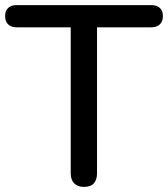

<svg xmlns="http://www.w3.org/2000/svg" viewBox="-23 -725 658 752"><path d="M306 7Q281 7 267.5 -7Q254 -21 254 -46V-618H42Q21 -618 9 -629.5Q-3 -641 -3 -662Q-3 -683 9 -694Q21 -705 42 -705H569Q591 -705 603 -694Q615 -683 615 -662Q615 -641 603 -629.5Q591 -618 569 -618H357V-46Q357 -21 344.5 -7Q332 7 306 7Z"/></svg>

Font: Nunito ExtraLight SemiBold
Style: Regular
Weight: 600
Version: Version 3.602